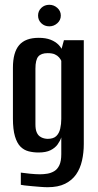

<svg xmlns="http://www.w3.org/2000/svg" viewBox="-20 -663 408 802"><path d="M179 119Q166 119 147.5 117.5Q129 116 112 114.5Q95 113 82.5 111.5Q70 110 67 109V58Q80 60 104.5 62.5Q129 65 147 65Q162 65 177.5 62.5Q193 60 206.5 52Q220 44 228 27Q236 10 236 -19V-89Q231 -74 220.5 -59.5Q210 -45 191 -35.5Q172 -26 141 -26Q119 -26 99.5 -31Q80 -36 65.5 -50.5Q51 -65 42.5 -93.5Q34 -122 34 -168V-380Q34 -444 60 -474.5Q86 -505 142 -505Q171 -505 191.5 -497Q212 -489 225.5 -475Q239 -461 245 -441L232 -440L247 -495H330V-61Q330 -25 322.5 8Q315 41 298 65.5Q281 90 252 104.5Q223 119 179 119ZM179 -83Q203 -83 215 -94.5Q227 -106 231.5 -125.5Q236 -145 236 -166V-409Q233 -416 226.5 -423.5Q220 -431 209 -436Q198 -441 179 -441Q152 -441 140 -427Q128 -413 128 -376V-144Q128 -123 133 -111Q138 -99 146.5 -93Q155 -87 164 -85Q173 -83 179 -83ZM186 -553Q166 -553 152.5 -566Q139 -579 139 -598Q139 -617 152.5 -630Q166 -643 186 -643Q205 -643 219.5 -630Q234 -617 234 -598Q234 -579 219.5 -566Q205 -553 186 -553Z"/></svg>

Font: Alumni Sans Thin SemiBold
Style: Regular
Weight: 600
Version: Version 1.018